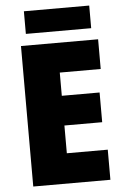

<svg xmlns="http://www.w3.org/2000/svg" viewBox="-59 -930 626 972"><g transform="rotate(-5 253.5 -444.0)"><path d="M462 0H70V-714H462V-563H254V-445H446V-294H254V-153H462ZM432 -888V-773H100V-888Z"/></g></svg>

Font: Noto Sans Hebrew SemiCondensed Black
Style: Regular
Weight: 900
Width: 4
Designer: Ben Nathan
Foundry: Google LLC
Version: Version 3.001; ttfautohint (v1.8.4.7-5d5b)